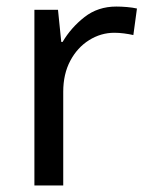

<svg xmlns="http://www.w3.org/2000/svg" viewBox="-20 -566 453 586"><path d="M335 -546Q350 -546 367.5 -544.5Q385 -543 398 -540L387 -459Q374 -462 358.5 -464Q343 -466 329 -466Q288 -466 252 -443.5Q216 -421 194.5 -380.5Q173 -340 173 -286V0H85V-536H157L167 -438H171Q197 -482 238 -514Q279 -546 335 -546Z"/></svg>

Font: Noto Sans Tifinagh Hawad
Style: Regular
Weight: 400
Designer: JamraPatel
Foundry: JamraPatel LLC
Version: Version 2.006; ttfautohint (v1.8.4.7-5d5b)